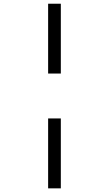

<svg xmlns="http://www.w3.org/2000/svg" viewBox="-20 -780 591 1042"><path d="M241.2 -759.8H310.1V-380.9H241.2ZM241.2 -137.2H310.1V242.2H241.2Z"/></svg>

Font: Sahel FD
Style: FD
Weight: 400
Foundry: Saber Rastikerdar (saber.rastikerdar@gmail.com)
Version: Version 3.3.1